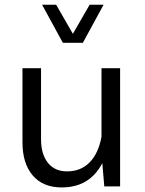

<svg xmlns="http://www.w3.org/2000/svg" viewBox="-20 -797 621 821"><path d="M160 -776.7 248.8 -613.9H334.3L422.9 -776.7H363.3L291.6 -652.4L220.2 -776.7ZM493.6 -505.4H414V-139L426 0H493.6ZM76.1 -188.3Q76.1 -98.2 119.9 -46.8Q163.8 4.5 244.1 4.5Q328.2 4.5 379.9 -47.1Q431.6 -98.8 450 -200.9L414.3 -213.5Q401.3 -141.6 363.5 -102.9Q325.7 -64.2 266.6 -64.2Q214 -64.2 184.7 -101Q155.5 -137.9 155.5 -201.3V-505.4H76.1Z"/></svg>

Font: Estedad-FD VF
Style: Regular
Weight: 100
Designer: Amin Abedi
Version: Version 7.3